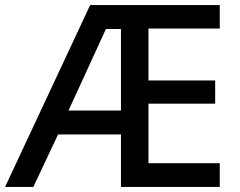

<svg xmlns="http://www.w3.org/2000/svg" viewBox="-21 -734 943 754"><path d="M842 0H454V-206H207L110 0H-1L333 -714H842V-622H562V-418H824V-327H562V-93H842ZM248 -300H454V-620H395Z"/></svg>

Font: Noto Sans Gurmukhi UI Medium
Style: Regular
Weight: 500
Designer: Jelle Bosma - Monotype Design Team
Foundry: Monotype Imaging Inc.
Version: Version 2.004; ttfautohint (v1.8.4.7-5d5b)